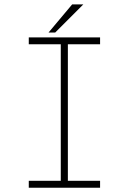

<svg xmlns="http://www.w3.org/2000/svg" viewBox="-20 -874 610 894"><path d="M206 -722.5 316 -853.5H368L237 -722.5ZM446 -668H296V-32H446V0H114V-32H263V-668H114V-700H446Z"/></svg>

Font: League Mono Narrow Thin
Style: Regular
Weight: 100
Width: 3
Designer: Tyler Finck
Foundry: The League of Moveable Type / Tyler Finck
Version: Version 2.210